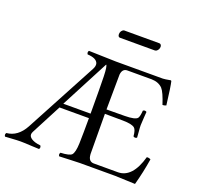

<svg xmlns="http://www.w3.org/2000/svg" viewBox="-150 -991 1183 1150"><g transform="rotate(20 442.0 -416.0)"><path d="M665 -787.1H440.9Q428.7 -788.1 428.2 -805.2Q428.2 -822.8 441.9 -833.5Q446.3 -836.4 450.2 -836.9H674.8Q687.5 -835.9 689 -819.8Q689 -801.3 673.8 -790Q668.9 -787.6 665 -787.1ZM431.6 -271H244.1L144 -79.1Q125 -43 178.2 -24.9Q195.8 -19.5 213.9 -18.1Q222.2 -6.3 213.9 4.9Q198.7 4.4 167 2.9Q119.1 0 95.2 0Q73.2 0 39.6 2.4Q12.7 4.4 -2.9 4.9Q-11.2 -6.8 -2.9 -18.1Q68.8 -24.4 110.8 -102.1L354 -557.1Q376.5 -599.6 337.9 -618.2Q320.3 -626 293.9 -627Q285.6 -638.7 293.9 -649.9Q316.4 -649.4 377 -647.5Q450.2 -645 467.8 -645H766.6Q778.3 -645 815.4 -651.9Q818.8 -650.4 819.3 -648.9Q827.1 -618.2 841.3 -501Q826.7 -495.1 818.4 -496.1Q794.9 -569.3 775.4 -590.8Q749.5 -617.2 705.6 -618.2H550.3Q518.6 -618.2 514.6 -578.6Q514.6 -575.7 514.6 -574.2L512.7 -356L628.4 -356.9Q695.8 -357.4 709 -375Q717.3 -387.2 719.7 -423.8Q731.4 -432.1 742.7 -423.8Q742.2 -411.1 740.2 -388.7Q737.8 -356.9 737.3 -337.9Q737.3 -321.8 739.7 -298.8Q742.2 -275.9 742.7 -259.8Q731 -251.5 719.7 -259.8Q716.8 -300.3 702.6 -312Q683.1 -326.7 628.4 -327.1L512.7 -328.1Q512.7 -328.1 514.2 -71.8Q514.2 -69.8 514.6 -68.8Q517.6 -26.9 550.3 -25.9H706.5Q797.4 -27.3 837.4 -169.9Q850.1 -171.9 862.3 -165Q848.6 -78.6 825.7 4.9Q824.7 4.9 697.3 0H472.7Q457.5 0 414.1 2Q366.7 4.4 342.3 4.9Q334 -6.8 342.3 -18.1Q398.4 -20.5 412.6 -34.7Q427.7 -52.2 429.7 -108.9Q431.6 -174.3 431.6 -271ZM429.7 -536.1Q427.7 -602.1 418.9 -607.9L257.8 -299.8H431.6V-320.8Q431.6 -459.5 429.7 -536.1Z"/></g></svg>

Font: Linux Libertine Display O
Style: Regular
Weight: 400
Designer: Philipp H. Poll
Foundry: Philipp H. Poll
Version: Version 5.0.9